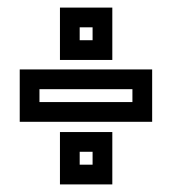

<svg xmlns="http://www.w3.org/2000/svg" viewBox="-20 -559 454 506"><path d="M381 -376V-238H32V-376ZM329 -290V-324H84V-290ZM276 -401H138V-539H276ZM190 -453H224V-487H190ZM276 -73H138V-211H276ZM190 -125H224V-159H190Z"/></svg>

Font: Aurach Bi
Style: Regular
Weight: 400
Designer: Peter Wiegel
Foundry: Peter Wiegel
Version: Version 1.002